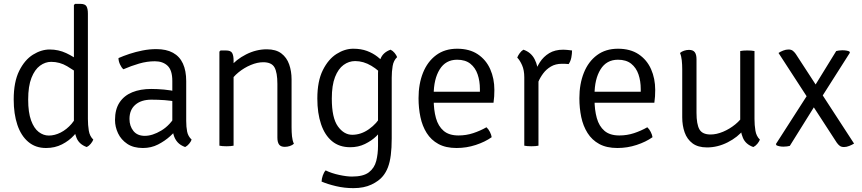

<svg xmlns="http://www.w3.org/2000/svg" viewBox="-20 -755 4468 995"><path d="M435.5 -138.5Q435.5 -106.5 440.2 -77.8Q445 -49 463.5 -31.5Q459.5 -21 450.2 -9.8Q441 1.5 429.5 7Q390 -7 376.5 -40.8Q363 -74.5 363 -114.5V-729L369 -735H396Q421 -735 428.2 -722.2Q435.5 -709.5 435.5 -684.5ZM51 -239.5Q51 -330.5 79.5 -387.8Q108 -445 151 -471.8Q194 -498.5 237.5 -498.5Q283 -498.5 323 -479.8Q363 -461 399 -433L395 -367Q366 -389 327.8 -411.8Q289.5 -434.5 245 -434.5Q214.5 -434.5 187.2 -414.5Q160 -394.5 143 -351.5Q126 -308.5 126 -239Q126 -172.5 141 -131.2Q156 -90 180.5 -71.2Q205 -52.5 233 -52.5Q263.5 -52.5 294.5 -68.2Q325.5 -84 350.8 -113.2Q376 -142.5 388.5 -183L402 -113Q390 -83 364 -54.2Q338 -25.5 301.2 -6.8Q264.5 12 218.5 12Q164 12 126.5 -19.8Q89 -51.5 70 -108Q51 -164.5 51 -239.5Z M576 -133Q576 -188.5 599.5 -224Q623 -259.5 665.2 -276.8Q707.5 -294 763.5 -294Q794.5 -294 830.5 -290.8Q866.5 -287.5 898.5 -279.5V-226.5Q869 -233.5 833.5 -236Q798 -238.5 764.5 -238.5Q712 -238.5 681.5 -212.2Q651 -186 651 -138.5Q651 -102 671.2 -76.5Q691.5 -51 730.5 -51Q770 -51 816 -78.5Q862 -106 893.5 -162L906 -94.5Q889 -74 861.8 -49.2Q834.5 -24.5 799 -6.2Q763.5 12 720.5 12Q671.5 12 639.5 -9.5Q607.5 -31 591.8 -64.2Q576 -97.5 576 -133ZM973 -31.5Q969.5 -21 960 -9.8Q950.5 1.5 939.5 7Q914.5 -2 900.2 -18Q886 -34 879.8 -55.8Q873.5 -77.5 873 -103.5V-335.5Q873 -391 848.5 -414.2Q824 -437.5 782.5 -437.5Q742 -437.5 700.8 -425.5Q659.5 -413.5 619.5 -396Q609.5 -404.5 601.8 -421.5Q594 -438.5 594 -454Q619 -465 651.2 -475.8Q683.5 -486.5 719.2 -493.5Q755 -500.5 790 -500.5Q842 -500.5 876.5 -481.5Q911 -462.5 928 -425.5Q945 -388.5 945 -334.5V-128.5Q945 -97 949.8 -73Q954.5 -49 973 -31.5Z M1150.5 -493.5Q1176 -493.5 1183.2 -480.2Q1190.5 -467 1190.5 -442V0Q1183.5 1.5 1174 2.2Q1164.5 3 1154 3Q1143 3 1133.5 2.2Q1124 1.5 1117 0V-487.5L1123 -493.5ZM1491 -95Q1491 -70.5 1493.2 -48.5Q1495.5 -26.5 1503 -10Q1495 -2.5 1482 1.8Q1469 6 1456 6Q1435 6 1426.2 -6Q1417.5 -18 1417.5 -42.5V-320Q1417.5 -379 1402.5 -405.8Q1387.5 -432.5 1344 -432.5Q1313.5 -432.5 1279.5 -418.2Q1245.5 -404 1216.2 -380.2Q1187 -356.5 1170.5 -327.5V-406Q1203 -446.5 1255.2 -473Q1307.5 -499.5 1362.5 -499.5Q1410 -499.5 1438 -478.2Q1466 -457 1478.5 -421.5Q1491 -386 1491 -343.5Z M2038 -459Q2019.5 -441.5 2014.8 -412.8Q2010 -384 2010 -352V-38Q2010 12.5 2005.2 49Q2000.5 85.5 1990.5 111.8Q1980.5 138 1964.5 157.5Q1944 183 1905 201.5Q1866 220 1811.5 220Q1765.5 220 1721.8 209.8Q1678 199.5 1646.5 186Q1647 171 1652.8 154.5Q1658.5 138 1667.5 128Q1698 143 1737.5 151.5Q1777 160 1804 160Q1863 160 1891.8 137.8Q1920.5 115.5 1929.8 79Q1939 42.5 1939 0V-376Q1939 -416 1951.8 -449.8Q1964.5 -483.5 2004 -497.5Q2015.5 -492 2024.8 -480.8Q2034 -469.5 2038 -459ZM1624.5 -244.5Q1624.5 -334.5 1653 -391.5Q1681.5 -448.5 1724.2 -475.5Q1767 -502.5 1810.5 -502.5Q1851 -502.5 1881.8 -491Q1912.5 -479.5 1936 -461.2Q1959.5 -443 1978.5 -422.5L1970.5 -356Q1945.5 -389.5 1904.5 -414Q1863.5 -438.5 1820.5 -438.5Q1788 -438.5 1760.5 -418.5Q1733 -398.5 1716.2 -355.8Q1699.5 -313 1699.5 -244Q1699.5 -144 1731 -100.2Q1762.5 -56.5 1805.5 -56.5Q1851 -56.5 1892.2 -85.8Q1933.5 -115 1955 -155.5L1967 -92Q1954.5 -72.5 1930 -49Q1905.5 -25.5 1871.2 -8.8Q1837 8 1795 8Q1738.5 8 1700.8 -23.2Q1663 -54.5 1643.8 -111.5Q1624.5 -168.5 1624.5 -244.5Z M2194 -222.5V-279.5H2467V-293.5Q2467 -335 2455.2 -369.5Q2443.5 -404 2417.5 -424.8Q2391.5 -445.5 2349 -445.5Q2289.5 -445.5 2258.5 -395.2Q2227.5 -345 2227.5 -263V-239.5Q2227.5 -185.5 2239.2 -143.2Q2251 -101 2279 -77Q2307 -53 2356 -53Q2396 -53 2432.2 -65Q2468.5 -77 2501 -95.5Q2511.5 -86 2519 -71Q2526.5 -56 2528 -44Q2493.5 -19.5 2445.5 -3.8Q2397.5 12 2346 12Q2290 12 2252 -8.8Q2214 -29.5 2191.2 -65.8Q2168.5 -102 2158.8 -148.2Q2149 -194.5 2149 -246Q2149 -320 2172.2 -378Q2195.5 -436 2240.2 -469.2Q2285 -502.5 2349 -502.5Q2413 -502.5 2456 -473.8Q2499 -445 2520.5 -396.5Q2542 -348 2542 -289Q2542 -270 2541 -255.5Q2540 -241 2537.5 -222.5Z M2944.5 -493.5Q2944.5 -476 2940.8 -456.8Q2937 -437.5 2927 -423Q2918.5 -424 2909.8 -424.2Q2901 -424.5 2892.5 -424.5Q2859 -424.5 2835 -410.2Q2811 -396 2795 -374.5Q2779 -353 2769.2 -329.5Q2759.5 -306 2755 -287L2741.5 -303.5Q2741.5 -335.5 2750.2 -369.5Q2759 -403.5 2777.8 -432.5Q2796.5 -461.5 2826.2 -479.5Q2856 -497.5 2898.5 -497.5Q2906.5 -497.5 2918.2 -496.5Q2930 -495.5 2944.5 -493.5ZM2660.5 -456.5Q2664 -466.5 2673 -479Q2682 -491.5 2692.5 -497.5Q2732 -484 2750.5 -448.2Q2769 -412.5 2770.5 -361.5V0Q2763.5 1.5 2754 2.2Q2744.5 3 2734 3Q2723 3 2713.5 2.2Q2704 1.5 2697 0V-354Q2697 -391.5 2685.5 -417.2Q2674 -443 2660.5 -456.5Z M3027.5 -222.5V-279.5H3300.5V-293.5Q3300.5 -335 3288.8 -369.5Q3277 -404 3251 -424.8Q3225 -445.5 3182.5 -445.5Q3123 -445.5 3092 -395.2Q3061 -345 3061 -263V-239.5Q3061 -185.5 3072.8 -143.2Q3084.5 -101 3112.5 -77Q3140.5 -53 3189.5 -53Q3229.5 -53 3265.8 -65Q3302 -77 3334.5 -95.5Q3345 -86 3352.5 -71Q3360 -56 3361.5 -44Q3327 -19.5 3279 -3.8Q3231 12 3179.5 12Q3123.5 12 3085.5 -8.8Q3047.5 -29.5 3024.8 -65.8Q3002 -102 2992.2 -148.2Q2982.5 -194.5 2982.5 -246Q2982.5 -320 3005.8 -378Q3029 -436 3073.8 -469.2Q3118.5 -502.5 3182.5 -502.5Q3246.5 -502.5 3289.5 -473.8Q3332.5 -445 3354 -396.5Q3375.5 -348 3375.5 -289Q3375.5 -270 3374.5 -255.5Q3373.5 -241 3371 -222.5Z M3890 -138.5Q3890 -106.5 3894.8 -77.8Q3899.5 -49 3918 -31.5Q3914 -21 3904.8 -9.8Q3895.5 1.5 3884 7Q3844 -7 3830 -40.8Q3816 -74.5 3816 -114.5V-490.5Q3823.5 -492 3832.8 -492.8Q3842 -493.5 3852.5 -493.5Q3863.5 -493.5 3873 -492.8Q3882.5 -492 3890 -490.5ZM3515.5 -396Q3515.5 -420 3513.2 -442Q3511 -464 3504 -480.5Q3512 -488 3525 -492.2Q3538 -496.5 3550.5 -496.5Q3571.5 -496.5 3580.5 -484.5Q3589.5 -472.5 3589.5 -448V-170.5Q3589.5 -111.5 3604.5 -84.8Q3619.5 -58 3662.5 -58Q3693 -58 3727 -72.2Q3761 -86.5 3790.2 -110.2Q3819.5 -134 3836 -163V-85Q3803.5 -44 3751.2 -17.5Q3699 9 3644 9Q3597 9 3568.8 -12.2Q3540.5 -33.5 3528 -69Q3515.5 -104.5 3515.5 -147.5Z M4014.5 -480.5Q4024.5 -487.5 4038.8 -493Q4053 -498.5 4066 -498.5Q4079.5 -498.5 4087.8 -492.5Q4096 -486.5 4103.5 -476L4406 -11Q4395.5 -4.5 4381.2 1.2Q4367 7 4354 7Q4340.5 7 4332.2 1Q4324 -5 4316.5 -15.5ZM4313.5 -490.5Q4317.5 -492 4327.2 -493.2Q4337 -494.5 4345 -494.5Q4357 -494.5 4366.5 -492.8Q4376 -491 4381.5 -488.5L4384.5 -482L4234.5 -246L4211.5 -221L4073 1Q4069 2.5 4058.2 3.8Q4047.5 5 4039.5 5Q4029 5 4019.5 3Q4010 1 4004 -2L4001 -8.5L4170.5 -272.5L4196.5 -300.5Z"/></svg>

Font: Signika Light
Style: Regular
Weight: 300
Designer: Anna Giedry
Foundry: Anna Giedry
Version: Version 2.000